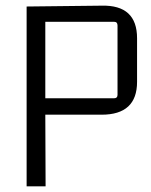

<svg xmlns="http://www.w3.org/2000/svg" viewBox="-20 -658 534 678"><path d="M141 0H74V-635L339 -638Q464 -641 464 -523V-369Q464 -253 339 -253H140ZM383 -581H140V-311H383Q395 -311 395 -323V-568Q395 -581 383 -581Z"/></svg>

Font: Gemunu Libre Light
Style: Regular
Weight: 300
Designer: Puspanada Ekanayake, Sola Matas, Pathum Egodawatta, Kosala Senevirathne
Foundry: mooniak
Version: Version 1.100